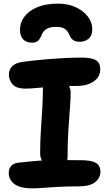

<svg xmlns="http://www.w3.org/2000/svg" viewBox="-20 -1026 601 1057"><path d="M121 -538Q71 -538 50 -561Q29 -584 29 -615Q29 -644 48.5 -662.5Q68 -681 103 -685Q160 -693 218 -698Q276 -703 330 -706Q384 -709 428 -709Q484 -709 508 -694.5Q532 -680 532 -645Q532 -603 496 -578Q460 -553 403 -553Q354 -553 316 -551.5Q278 -550 249 -547.5Q220 -545 197 -543Q174 -541 156 -539.5Q138 -538 121 -538ZM296 -104Q253 -104 227 -125Q201 -146 201 -181Q201 -245 205 -307Q209 -369 212.5 -425.5Q216 -482 216 -528Q216 -565 228.5 -583Q241 -601 275 -601Q313 -601 341 -576Q369 -551 369 -515Q369 -482 365 -430Q361 -378 356.5 -311Q352 -244 352 -165Q352 -104 296 -104ZM160 11Q90 11 59 -13Q28 -37 28 -74Q28 -98 42 -113Q56 -128 86 -131Q131 -136 165.5 -139Q200 -142 230 -143Q260 -144 289 -144.5Q318 -145 350.5 -144.5Q383 -144 424 -144Q469 -144 492.5 -136Q516 -128 524.5 -113.5Q533 -99 533 -81Q533 -48 504.5 -24Q476 0 412 0Q354 0 304.5 2.5Q255 5 218 8Q181 11 160 11ZM298 -1006Q354 -1006 396.5 -986.5Q439 -967 463.5 -935Q488 -903 488 -866Q488 -830 468 -813Q448 -796 418 -796Q397 -796 383.5 -805Q370 -814 362 -834Q354 -854 338 -866Q322 -878 289 -878Q254 -878 236 -866.5Q218 -855 210 -835Q202 -814 190.5 -802.5Q179 -791 157 -791Q124 -791 107 -810Q90 -829 90 -862Q90 -902 114.5 -934.5Q139 -967 185.5 -986.5Q232 -1006 298 -1006Z"/></svg>

Font: Shantell Sans
Style: Bold
Weight: 700
Designer: Stephen Nixon, Anya Danilova, Shantell Martin
Foundry: Arrow Type
Version: Version 1.011;[c5ecc13dd]